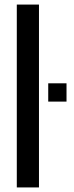

<svg xmlns="http://www.w3.org/2000/svg" viewBox="-20 -820 322 840"><path d="M53.5 0V-800H150.5V0ZM191 -375.5V-455.5H271V-375.5Z"/></svg>

Font: Big Shoulders Stencil Text Thin SemiBold
Style: Regular
Weight: 600
Version: Version 2.001